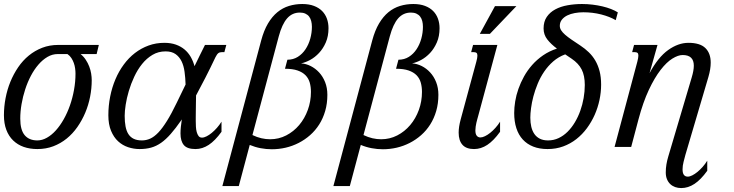

<svg xmlns="http://www.w3.org/2000/svg" viewBox="-21 -747 3733 976"><path d="M388.7 -472.2Q404.3 -459.5 415 -443.1Q425.8 -426.8 432.6 -408.9Q439.5 -391.1 442.4 -373Q445.3 -355 445.3 -339.4Q445.3 -297.4 437 -255.1Q428.7 -212.9 412.4 -174.1Q396 -135.3 372.3 -101.3Q348.6 -67.4 317.9 -42.5Q287.1 -17.6 249.8 -3.4Q212.4 10.7 168.9 10.7Q130.9 10.7 99.6 -0.2Q68.4 -11.2 45.9 -33Q23.4 -54.7 11.2 -86.9Q-1 -119.1 -1 -161.1Q-1 -204.6 7.3 -248Q15.6 -291.5 31.7 -331.1Q47.9 -370.6 71.3 -405Q94.7 -439.5 125.5 -464.6Q156.2 -489.7 193.6 -504.2Q231 -518.6 274.9 -518.6H481.4L470.2 -472.2ZM362.8 -373Q362.8 -385.7 360.8 -399.7Q358.9 -413.6 354.2 -426.8Q349.6 -439.9 341.8 -451.9Q334 -463.9 321.8 -472.2H272.5Q245.1 -472.2 220.5 -457.8Q195.8 -443.4 174.6 -418.9Q153.3 -394.5 136.2 -362.1Q119.1 -329.6 107.2 -293Q95.2 -256.3 88.6 -218Q82 -179.7 82 -144Q82 -86.4 104.5 -59.8Q127 -33.2 168.9 -33.2Q193.4 -33.2 217.5 -46.9Q241.7 -60.5 263.2 -84.5Q284.7 -108.4 303 -140.9Q321.3 -173.3 334.5 -210.9Q347.7 -248.5 355.2 -290Q362.8 -331.5 362.8 -373Z M1005.9 -47.4Q1016.1 -47.4 1029.1 -54Q1042 -60.5 1055.4 -71.5Q1068.8 -82.5 1081.8 -97.2Q1094.7 -111.8 1105 -128.4V-77.1Q1072.3 -31.7 1040 -10.5Q1007.8 10.7 972.7 10.7Q930.7 10.7 913.6 -9.5Q896.5 -29.8 896.5 -68.8Q896.5 -84.5 898.4 -102.5Q900.4 -120.6 903.3 -140.1L900.4 -135.7Q871.6 -94.2 846.9 -66.2Q822.3 -38.1 797.9 -21Q773.4 -3.9 747.1 3.4Q720.7 10.7 688.5 10.7Q658.7 10.7 630.1 1.2Q601.6 -8.3 579.3 -28.8Q557.1 -49.3 543.5 -82Q529.8 -114.7 529.8 -161.1Q529.8 -210 539.1 -256.3Q548.3 -302.7 565.7 -343.8Q583 -384.8 608.2 -418.9Q633.3 -453.1 665 -477.5Q696.8 -502 734.4 -515.6Q772 -529.3 814.5 -529.3Q847.2 -529.3 872.8 -520.3Q898.4 -511.2 917.2 -495.4Q936 -479.5 948.5 -457.8Q960.9 -436 967.8 -410.6Q981.9 -439.9 995.6 -467.5Q1009.3 -495.1 1021 -518.6H1129.4L1119.6 -481.9H1106Q1095.7 -481.9 1088.9 -476.8Q1082 -471.7 1074.2 -456.1Q1047.9 -400.4 1022.9 -351.8Q998 -303.2 975.6 -261.7Q975.1 -238.8 974.9 -218Q974.6 -197.3 974.4 -180.2Q974.1 -163.1 974.1 -150.4Q974.1 -137.7 974.1 -130.9Q974.1 -117.7 974.9 -103Q975.6 -88.4 979 -75.9Q982.4 -63.5 988.5 -55.4Q994.6 -47.4 1005.9 -47.4ZM820.8 -485.8Q783.7 -485.8 753.9 -468Q724.1 -450.2 701.2 -421.6Q678.2 -393.1 661.4 -356.9Q644.5 -320.8 633.8 -284.4Q623 -248 617.9 -214.8Q612.8 -181.6 612.8 -158.2Q612.8 -127.9 617.2 -104.5Q621.6 -81.1 631.8 -65.2Q642.1 -49.3 658.9 -41.3Q675.8 -33.2 700.2 -33.2Q722.2 -33.2 742.4 -42.2Q762.7 -51.3 783.7 -73.2Q804.7 -95.2 827.6 -132.1Q850.6 -168.9 877.4 -224.6L922.4 -317.4Q921.4 -351.1 917.2 -381.8Q913.1 -412.6 901.9 -435.5Q890.6 -458.5 871.1 -472.2Q851.6 -485.8 820.8 -485.8Z M1306.6 -541Q1320.3 -592.3 1341.3 -627.7Q1362.3 -663.1 1389.2 -685.1Q1416 -707 1448 -716.8Q1480 -726.6 1515.6 -726.6Q1549.8 -726.6 1575 -717Q1600.1 -707.5 1616.5 -690.9Q1632.8 -674.3 1640.9 -651.9Q1648.9 -629.4 1648.9 -603.5Q1648.9 -563 1635.3 -531.5Q1621.6 -500 1600.8 -477.8Q1580.1 -455.6 1555.7 -442.4Q1531.2 -429.2 1509.3 -424.8Q1534.2 -423.3 1558.1 -411.4Q1582 -399.4 1601.1 -378.9Q1620.1 -358.4 1631.6 -329.6Q1643.1 -300.8 1643.1 -265.1Q1643.1 -220.7 1632.1 -182.9Q1621.1 -145 1601.6 -114.3Q1582 -83.5 1555.4 -60.1Q1528.8 -36.6 1497.3 -20.5Q1465.8 -4.4 1431.2 3.7Q1396.5 11.7 1360.8 11.7Q1332 11.7 1303.7 6.3Q1275.4 1 1248.5 -10.3L1192.9 198.7H1109.4ZM1559.6 -279.8Q1559.6 -305.7 1553.5 -327.1Q1547.4 -348.6 1532.2 -364.3Q1517.1 -379.9 1491.7 -388.7Q1466.3 -397.5 1427.7 -397.5L1439.9 -443.4Q1469.7 -443.4 1492.9 -458Q1516.1 -472.7 1532 -496.6Q1547.9 -520.5 1556.2 -550.5Q1564.5 -580.6 1564.5 -610.8Q1564.5 -626.5 1561 -639.9Q1557.6 -653.3 1550.3 -662.8Q1543 -672.4 1531.2 -677.7Q1519.5 -683.1 1503.4 -683.1Q1464.4 -683.1 1438.5 -653.6Q1412.6 -624 1396 -562L1262.2 -60.5Q1285.6 -49.3 1307.9 -44.2Q1330.1 -39.1 1352.1 -39.1Q1396 -39.1 1433.8 -58.6Q1471.7 -78.1 1499.8 -111.3Q1527.8 -144.5 1543.7 -188.2Q1559.6 -231.9 1559.6 -279.8Z M1871.1 -541Q1884.8 -592.3 1905.8 -627.7Q1926.8 -663.1 1953.6 -685.1Q1980.5 -707 2012.5 -716.8Q2044.4 -726.6 2080.1 -726.6Q2114.3 -726.6 2139.4 -717Q2164.6 -707.5 2180.9 -690.9Q2197.3 -674.3 2205.3 -651.9Q2213.4 -629.4 2213.4 -603.5Q2213.4 -563 2199.7 -531.5Q2186 -500 2165.3 -477.8Q2144.5 -455.6 2120.1 -442.4Q2095.7 -429.2 2073.7 -424.8Q2098.6 -423.3 2122.6 -411.4Q2146.5 -399.4 2165.5 -378.9Q2184.6 -358.4 2196 -329.6Q2207.5 -300.8 2207.5 -265.1Q2207.5 -220.7 2196.5 -182.9Q2185.5 -145 2166 -114.3Q2146.5 -83.5 2119.9 -60.1Q2093.3 -36.6 2061.8 -20.5Q2030.3 -4.4 1995.6 3.7Q1960.9 11.7 1925.3 11.7Q1896.5 11.7 1868.2 6.3Q1839.8 1 1813 -10.3L1757.3 198.7H1673.8ZM2124 -279.8Q2124 -305.7 2117.9 -327.1Q2111.8 -348.6 2096.7 -364.3Q2081.5 -379.9 2056.2 -388.7Q2030.8 -397.5 1992.2 -397.5L2004.4 -443.4Q2034.2 -443.4 2057.4 -458Q2080.6 -472.7 2096.4 -496.6Q2112.3 -520.5 2120.6 -550.5Q2128.9 -580.6 2128.9 -610.8Q2128.9 -626.5 2125.5 -639.9Q2122.1 -653.3 2114.7 -662.8Q2107.4 -672.4 2095.7 -677.7Q2084 -683.1 2067.9 -683.1Q2028.8 -683.1 2002.9 -653.6Q1977.1 -624 1960.4 -562L1826.7 -60.5Q1850.1 -49.3 1872.3 -44.2Q1894.5 -39.1 1916.5 -39.1Q1960.4 -39.1 1998.3 -58.6Q2036.1 -78.1 2064.2 -111.3Q2092.3 -144.5 2108.2 -188.2Q2124 -231.9 2124 -279.8Z M2400.4 -433.6Q2403.3 -443.8 2404.5 -451.4Q2405.8 -459 2405.8 -464.4Q2405.8 -474.6 2401.1 -478.3Q2396.5 -481.9 2387.7 -481.9H2374L2383.8 -518.6H2507.3L2409.7 -157.2Q2407.7 -150.4 2405.3 -141.4Q2402.8 -132.3 2400.6 -122.8Q2398.4 -113.3 2397 -103.3Q2395.5 -93.3 2395.5 -84.5Q2395.5 -65.4 2402.6 -56.9Q2409.7 -48.3 2420.9 -48.3Q2431.2 -48.3 2444.3 -54.7Q2457.5 -61 2470.9 -71.8Q2484.4 -82.5 2497.6 -97.2Q2510.7 -111.8 2521 -128.4V-77.1Q2488.3 -31.7 2456.1 -10.5Q2423.8 10.7 2388.7 10.7Q2349.1 10.7 2329.8 -11Q2310.5 -32.7 2310.5 -72.8Q2310.5 -102.1 2320.8 -140.1ZM2495.1 -715.8H2604L2469.2 -574.7H2418Z M3119.6 -684.1 3108.9 -644.5Q3078.1 -662.6 3034.9 -673.6Q2991.7 -684.6 2944.3 -684.6Q2922.4 -684.6 2900.9 -680.7Q2879.4 -676.8 2862.5 -668.5Q2845.7 -660.2 2835.2 -647Q2824.7 -633.8 2824.7 -615.7Q2824.7 -604 2831.5 -593Q2838.4 -582 2851.8 -570.3Q2865.2 -558.6 2884.8 -545.2Q2904.3 -531.7 2929.7 -515.1Q2952.6 -500 2971.9 -481.4Q2991.2 -462.9 3005.1 -439.2Q3019 -415.5 3026.9 -385.3Q3034.7 -355 3034.7 -316.9Q3034.7 -278.3 3026.4 -239Q3018.1 -199.7 3002 -163.3Q2985.8 -127 2962.4 -95.2Q2939 -63.5 2908.7 -39.8Q2878.4 -16.1 2841.8 -2.7Q2805.2 10.7 2762.7 10.7Q2721.7 10.7 2689.9 -1.7Q2658.2 -14.2 2636.5 -37.8Q2614.7 -61.5 2603.8 -95.5Q2592.8 -129.4 2592.8 -172.4Q2592.8 -200.2 2597.9 -231.7Q2603 -263.2 2614.3 -295.2Q2625.5 -327.1 2642.8 -358.4Q2660.2 -389.6 2684.1 -416.7Q2708 -443.8 2739.5 -465.6Q2771 -487.3 2810.1 -500Q2780.3 -522 2761.2 -546.4Q2742.2 -570.8 2742.2 -602.5Q2742.2 -637.2 2758.3 -660.9Q2774.4 -684.6 2801.5 -699.2Q2828.6 -713.9 2864 -720.2Q2899.4 -726.6 2937.5 -726.6Q2964.8 -726.6 2991.2 -723.4Q3017.6 -720.2 3041.3 -714.6Q3064.9 -709 3085 -701.2Q3105 -693.4 3119.6 -684.1ZM2674.8 -148.9Q2674.8 -123 2679.9 -101.8Q2685.1 -80.6 2695.8 -65.4Q2706.5 -50.3 2723.6 -41.7Q2740.7 -33.2 2765.1 -33.2Q2793.5 -33.2 2818.4 -44.9Q2843.3 -56.6 2864 -77.1Q2884.8 -97.7 2901.1 -125Q2917.5 -152.3 2928.7 -183.6Q2939.9 -214.8 2945.8 -248.5Q2951.7 -282.2 2951.7 -314.9Q2951.7 -362.8 2935.8 -393.8Q2919.9 -424.8 2885.3 -448.2L2852.1 -470.7Q2817.9 -458 2791.5 -435.1Q2765.1 -412.1 2745.4 -383.1Q2725.6 -354 2712.2 -321.3Q2698.7 -288.6 2690.4 -257.1Q2682.1 -225.6 2678.5 -197.3Q2674.8 -168.9 2674.8 -148.9Z M3218.8 -433.6Q3221.2 -443.8 3222.7 -451.4Q3224.1 -459 3224.1 -464.4Q3224.1 -474.6 3219.5 -478.3Q3214.8 -481.9 3206.1 -481.9H3192.4L3202.1 -518.6H3321.3L3280.8 -375Q3324.2 -456.1 3375.5 -492.7Q3426.8 -529.3 3478.5 -529.3Q3537.6 -529.3 3564.7 -502.7Q3591.8 -476.1 3591.8 -428.7Q3591.8 -396 3580.1 -356L3462.9 41Q3459 55.2 3453.9 75.4Q3448.7 95.7 3448.7 113.8Q3448.7 133.3 3455.6 142.1Q3462.4 150.9 3475.1 150.9Q3485.4 150.9 3498.3 144.3Q3511.2 137.7 3524.7 126.7Q3538.1 115.7 3551 101.1Q3564 86.4 3574.2 69.8V121.1Q3541.5 166.5 3509.3 187.7Q3477.1 209 3441.9 209Q3425.3 209 3410.9 203.9Q3396.5 198.7 3386 188.7Q3375.5 178.7 3369.4 163.8Q3363.3 148.9 3363.3 129.4Q3363.3 108.4 3366.7 88.4Q3370.1 68.4 3376 48.8L3495.1 -353Q3500.5 -371.1 3503.2 -386Q3505.9 -400.9 3505.9 -413.1Q3505.9 -467.3 3449.2 -467.3Q3426.3 -467.3 3397 -449.2Q3367.7 -431.2 3337.2 -391.8Q3306.6 -352.5 3277.3 -290.3Q3248 -228 3224.6 -140.1L3187.5 0H3103Z"/></svg>

Font: Arian AMU Serif
Style: Italic
Weight: 400
Italic angle: -15°
Designer: Ruben Hakobyan (Tarumian)
Foundry: Ruben Hakobyan (Tarumian)
Version: Version 1.002